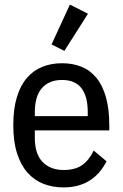

<svg xmlns="http://www.w3.org/2000/svg" viewBox="-20 -806 536 838"><path d="M257 12Q210 12 170 -3.5Q130 -19 100.5 -52Q71 -85 54.5 -136.5Q38 -188 38 -259Q38 -330 53.5 -381.5Q69 -433 97.5 -466Q126 -499 165 -514.5Q204 -530 251 -530Q298 -530 336 -514.5Q374 -499 401 -466Q428 -433 442.5 -381.5Q457 -330 457 -259V-237H132V-204Q132 -134 166 -99Q200 -64 258 -64Q308 -64 338.5 -85.5Q369 -107 389 -149L445 -102Q387 12 257 12ZM251 -457Q194 -457 163 -421.5Q132 -386 132 -316V-299H363V-316Q363 -457 251 -457ZM261 -584 205 -612 285 -786 364 -746Z"/></svg>

Font: IBM Plex Sans Condensed Text
Style: Regular
Weight: 450
Width: 3
Designer: Mike Abbink, Paul van der Laan, Pieter van Rosmalen
Foundry: Bold Monday
Version: Version 1.1